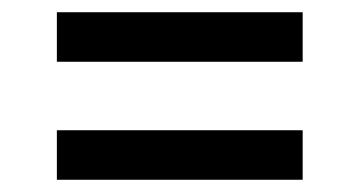

<svg xmlns="http://www.w3.org/2000/svg" viewBox="-20 -497 588 314"><path d="M73 -396V-477H475V-396ZM73 -203V-284H475V-203Z"/></svg>

Font: Iosevka Semi-Condensed Medium
Style: Regular
Weight: 500
Monospace: yes
Designer: Belleve Invis
Foundry: Belleve Invis
Version: Version 27.3.5